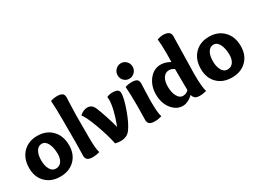

<svg xmlns="http://www.w3.org/2000/svg" viewBox="-39 -1378 2710 2022"><g transform="rotate(-30 1315.5 -366.5)"><path d="M271 9.8Q162.1 9.8 95.5 -56.2Q28.8 -122.1 28.8 -231.9Q28.8 -347.2 95.5 -416Q162.1 -484.9 271 -484.9Q379.9 -484.9 447 -416Q514.2 -347.2 514.2 -231.9Q514.2 -122.1 447 -56.2Q379.9 9.8 271 9.8ZM365.2 -211.9Q365.2 -288.1 340.1 -338.6Q314.9 -389.2 271 -389.2Q228 -389.2 203.6 -348.1Q179.2 -307.1 179.2 -240.2Q179.2 -173.8 203.6 -130.4Q228 -86.9 271 -86.9Q315.9 -86.9 340.6 -121.3Q365.2 -155.8 365.2 -211.9Z M663.1 -743.2Q701.2 -743.2 722.2 -730Q743.2 -716.8 743.2 -679.2Q743.2 -672.9 739.5 -590.8Q735.8 -508.8 735.8 -467.8V-193.8Q735.8 -62 752.9 -9.8Q710.9 2.9 669.9 2.9Q623 2.9 604.5 -13.4Q585.9 -29.8 585.9 -62Q585.9 -78.1 587.4 -132.1Q588.9 -186 588.9 -220.2V-496.1Q588.9 -639.2 582 -730Q620.1 -743.2 663.1 -743.2Z M1185.1 -484.9Q1226.1 -484.9 1245.6 -472.4Q1265.1 -460 1265.1 -430.2Q1265.1 -372.1 1219.5 -244.1Q1173.8 -116.2 1127 -53.2Q1086.9 2.9 1008.8 2.9Q978 2.9 942.9 -5.9Q920.9 -116.2 868.4 -258.1Q815.9 -399.9 782.2 -438Q828.1 -480 877.9 -480Q932.1 -480 958 -419.9Q1007.8 -296.9 1047.9 -145Q1119.1 -332 1119.1 -439Q1119.1 -455.1 1116.2 -470.2Q1147.9 -484.9 1185.1 -484.9Z M1415 -520Q1377 -520 1350.6 -546.6Q1324.2 -573.2 1324.2 -613.8Q1324.2 -652.8 1352.1 -679.9Q1379.9 -707 1417 -707Q1454.1 -707 1480.7 -679.9Q1507.3 -652.8 1507.3 -613.8Q1507.3 -574.2 1479.2 -547.1Q1451.2 -520 1415 -520ZM1417 -478Q1455.1 -478 1476.1 -465.1Q1497.1 -452.1 1497.1 -414.1Q1497.1 -408.2 1493.7 -326.2Q1490.2 -244.1 1490.2 -203.1Q1490.2 -61 1507.3 -9.8Q1465.3 2.9 1424.3 2.9Q1377 2.9 1358.6 -13.4Q1340.3 -29.8 1340.3 -62Q1340.3 -78.1 1341.8 -137Q1343.3 -195.8 1343.3 -231Q1343.3 -374 1335.9 -464.8Q1374 -478 1417 -478Z M1572.8 -236.8Q1572.8 -339.8 1629.9 -412.4Q1687 -484.9 1772 -484.9Q1828.1 -484.9 1884.8 -451.2Q1886.7 -515.1 1886.7 -551.8Q1886.7 -661.1 1878.9 -730Q1924.8 -743.2 1945.8 -743.2Q2039.1 -743.2 2039.1 -679.2Q2039.1 -620.1 2034.4 -452.1Q2029.8 -284.2 2029.8 -223.1Q2029.8 -64.9 2048.8 -4.9Q2001 6.8 1970.7 6.8Q1928.7 6.8 1910.9 -8.5Q1893.1 -23.9 1886.7 -50.8Q1860.8 -23.9 1826.4 -7.1Q1792 9.8 1760.7 9.8Q1684.1 9.8 1628.4 -60.1Q1572.8 -129.9 1572.8 -236.8ZM1880.9 -368.2Q1851.1 -390.1 1818.8 -390.1Q1773.9 -390.1 1748 -350.6Q1722.2 -311 1722.2 -246.1Q1722.2 -173.8 1748 -127.4Q1773.9 -81.1 1812 -81.1Q1856 -81.1 1882.8 -110.8Q1880.9 -316.9 1880.9 -368.2Z M2358.9 9.8Q2250 9.8 2183.3 -56.2Q2116.7 -122.1 2116.7 -231.9Q2116.7 -347.2 2183.3 -416Q2250 -484.9 2358.9 -484.9Q2467.8 -484.9 2534.9 -416Q2602.1 -347.2 2602.1 -231.9Q2602.1 -122.1 2534.9 -56.2Q2467.8 9.8 2358.9 9.8ZM2453.1 -211.9Q2453.1 -288.1 2428 -338.6Q2402.8 -389.2 2358.9 -389.2Q2315.9 -389.2 2291.5 -348.1Q2267.1 -307.1 2267.1 -240.2Q2267.1 -173.8 2291.5 -130.4Q2315.9 -86.9 2358.9 -86.9Q2403.8 -86.9 2428.5 -121.3Q2453.1 -155.8 2453.1 -211.9Z"/></g></svg>

Font: Sukar
Style: black
Weight: 900
Designer: Dario Muhafara - Ghiath Alsory
Foundry: Dario Muhafara - Ghiath Alsory
Version: Version 1.00 March 27, 2016, initial release